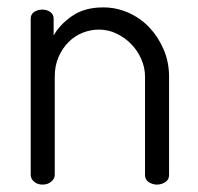

<svg xmlns="http://www.w3.org/2000/svg" viewBox="-20 -499 536 519"><path d="M128 -26Q128 -16 118.5 -8Q109 0 95 0Q81 0 72 -8Q63 -16 63 -26V-449Q63 -460 72 -466.5Q81 -473 95 -473Q107 -473 116 -466.5Q125 -460 125 -449V-403Q141 -432 174.5 -455.5Q208 -479 259 -479Q295 -479 327.5 -464.5Q360 -450 384 -424.5Q408 -399 422.5 -365Q437 -331 437 -292V-26Q437 -13 426.5 -6.5Q416 0 404 0Q393 0 382.5 -6.5Q372 -13 372 -26V-292Q372 -316 362 -339Q352 -362 335 -379.5Q318 -397 295.5 -408Q273 -419 247 -419Q225 -419 203.5 -410.5Q182 -402 165.5 -385.5Q149 -369 138.5 -345.5Q128 -322 128 -292Z"/></svg>

Font: Dosis
Style: Book
Weight: 400
Designer: EdgarTolentino, PabloImpallari, IginoMarini
Foundry: EdgarTolentino, PabloImpallari, IginoMarini
Version: Version 1.007